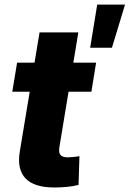

<svg xmlns="http://www.w3.org/2000/svg" viewBox="-20 -813 566 839"><path d="M399.9 -539.1 379.4 -412.1H33.7L54.7 -539.1ZM152.8 -671.4H322.3L239.3 -168.5Q235.8 -146 244.4 -135.7Q252.9 -125.5 276.9 -125.5Q286.1 -125.5 303 -127.2Q319.8 -128.9 327.1 -130.4L323.2 -4.9Q297.4 1.5 270.3 3.9Q243.2 6.3 217.8 6.3Q129.4 6.3 91.6 -33.4Q53.7 -73.2 66.4 -150.4ZM374 -604.5 404.8 -793H526.4L469.2 -604.5Z"/></svg>

Font: Inter 18pt ExtraBold
Style: Italic
Weight: 800
Italic angle: -9.3988°
Designer: Rasmus Andersson
Foundry: rsms
Version: Version 4.001;git-66647c0bb